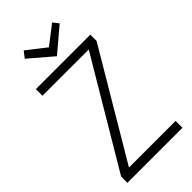

<svg xmlns="http://www.w3.org/2000/svg" viewBox="-297 -1054 1127 1127"><g transform="rotate(-45 267.0 -490.0)"><path d="M494 -57V0H37V-52L430 -714H46V-769H498V-717L107 -57ZM126 -941 156 -980 279 -884H268L390 -978L418 -943L270 -818Z"/></g></svg>

Font: Yaldevi Light
Style: Regular
Weight: 300
Designer: Sol Matas, Rajitha Manaperi, Kosala Senevirathne
Foundry: Mooniak
Version: Version 1.100